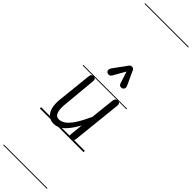

<svg xmlns="http://www.w3.org/2000/svg" viewBox="-586 -1290 1714 1714"><g transform="rotate(45 271.0 -433.0)"><path d="M178.5 10Q115 10 85.8 -41.8Q56.5 -93.5 65.5 -178.5L100 -506.5Q101 -519 106 -530Q111 -541 132.5 -541Q153 -541 156.8 -530.5Q160.5 -520 159 -504L128.5 -180.5Q123 -119.5 136 -85Q149 -50.5 182.5 -50.5Q213 -50.5 243.5 -71.5Q274 -92.5 307.5 -142.5Q341 -192.5 380 -278.5L404.5 -506.5Q405.5 -514.5 408.2 -522.5Q411 -530.5 418.2 -535.8Q425.5 -541 439 -541Q459 -541 463.5 -530.2Q468 -519.5 466.5 -504L417 -35Q415 -16.5 406 -8.2Q397 0 376 0Q360.5 0 356.2 -7.5Q352 -15 354 -33L366.5 -156.5Q322.5 -76 277.8 -33Q233 10 178.5 10ZM178.5 10Q115 10 85.8 -41.8Q56.5 -93.5 65.5 -178.5L100 -506.5Q101 -519 106 -530Q111 -541 132.5 -541Q153 -541 156.8 -530.5Q160.5 -520 159 -504L128.5 -180.5Q123 -119.5 136 -85Q149 -50.5 182.5 -50.5Q213 -50.5 243.5 -71.5Q274 -92.5 307.5 -142.5Q341 -192.5 380 -278.5L404.5 -506.5Q405.5 -514.5 408.2 -522.5Q411 -530.5 418.2 -535.8Q425.5 -541 439 -541Q459 -541 463.5 -530.2Q468 -519.5 466.5 -504L417 -35Q415 -16.5 406 -8.2Q397 0 376 0Q360.5 0 356.2 -7.5Q352 -15 354 -33L366.5 -156.5Q322.5 -76 277.8 -33Q233 10 178.5 10ZM387.5 -647Q372.5 -642 361 -648.2Q349.5 -654.5 345.5 -668.5L309.5 -780.5L246.5 -669.5Q234 -648 218.8 -647.2Q203.5 -646.5 194 -654Q183 -664.5 183.5 -677.5Q184 -690.5 192 -702L285 -830Q293.5 -842.5 301.8 -844Q310 -845.5 317.5 -845.5Q322 -845.5 329.5 -841Q337 -836.5 340.5 -828L400 -699.5Q410.5 -676.5 404.8 -663.5Q399 -650.5 387.5 -647ZM-5 455H547V463H-5ZM-5 -16H547V0H-5ZM-5 -549H547V-541H-5ZM-5 -1329H547V-1321H-5Z"/></g></svg>

Font: Edu SA Dotted Guide
Style: Regular
Weight: 400
Designer: Tina and Corey Anderson, Eben Sorkin, Mirko Velimirovic
Foundry: Google for Education
Version: Version 2.000